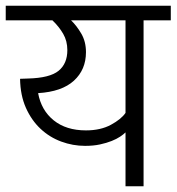

<svg xmlns="http://www.w3.org/2000/svg" viewBox="-30 -650 616 670"><path d="M471 -579V0H408V-188Q401 -181 389 -173Q377 -165 359.5 -158Q342 -151 319 -146Q296 -141 267 -141Q224 -141 183.5 -156Q143 -171 111.5 -200.5Q80 -230 60.5 -273.5Q41 -317 40 -375L68 -376Q144 -378 174.5 -403Q205 -428 205 -475Q205 -507 190.5 -532Q176 -557 153 -579H-10V-630H566V-579ZM408 -256V-579H218Q237 -561 253.5 -533Q270 -505 270 -468Q270 -407 228 -368.5Q186 -330 103 -325Q114 -265 157.5 -230Q201 -195 270 -195Q321 -195 357 -214.5Q393 -234 408 -256Z"/></svg>

Font: Ek Mukta Light
Style: Regular
Weight: 300
Designer: Girish Dalvi and Yashodeep Gholap
Foundry: Ek Type
Version: Version 2.538;PS 1.002;hotconv 16.6.51;makeotf.lib2.5.65220;